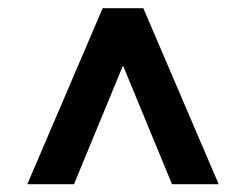

<svg xmlns="http://www.w3.org/2000/svg" viewBox="-20 -578 615 480"><path d="M48.3 -117.5 236.7 -557.5H338.3L526.7 -117.5H410L287.5 -414.2L165 -117.5Z"/></svg>

Font: Funnel Display Light
Style: Bold
Weight: 700
Version: Version 1.000